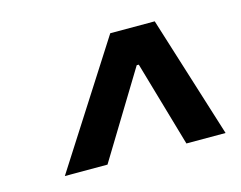

<svg xmlns="http://www.w3.org/2000/svg" viewBox="-57 -790 594 474"><g transform="rotate(-15 240.5 -553.5)"><path d="M56.5 -397.7H165.5L298.7 -616.1H304L367.2 -397.7H467.3L369.7 -709.2H256Z"/></g></svg>

Font: Margiela Sans Semi Bold
Style: Italic
Weight: 600
Italic angle: -9.39999°
Designer: Stefan Endress, Andreas Faust
Version: Version 1.100;FEAKit 1.0